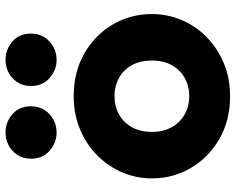

<svg xmlns="http://www.w3.org/2000/svg" viewBox="-96 -704 816 663"><g transform="rotate(-90 311.5 -372.0)"><path d="M311.5 15Q228 15 164 -21.8Q100 -58.5 63.8 -120Q27.5 -181.5 27.5 -255Q27.5 -308.5 48.2 -357.2Q69 -406 107 -443.8Q145 -481.5 197 -503.2Q249 -525 311.5 -525Q395 -525 459 -488.2Q523 -451.5 559 -390Q595 -328.5 595 -255Q595 -201.5 574.5 -152.8Q554 -104 516 -66.5Q478 -29 426 -7Q374 15 311.5 15ZM311.5 -126Q346.5 -126 374.5 -141.8Q402.5 -157.5 418.5 -186.5Q434.5 -215.5 434.5 -255Q434.5 -295 418.8 -323.8Q403 -352.5 375 -368.2Q347 -384 311.5 -384Q276 -384 248 -368.2Q220 -352.5 204 -323.8Q188 -295 188 -255Q188 -215.5 204.2 -186.5Q220.5 -157.5 248.5 -141.8Q276.5 -126 311.5 -126ZM186 -584Q151 -584 123.2 -608Q95.5 -632 95.5 -672.5Q95.5 -699 108.2 -719Q121 -739 141.8 -749.8Q162.5 -760.5 186 -760.5Q221.5 -760.5 249 -736.8Q276.5 -713 276.5 -672.5Q276.5 -645.5 263.8 -625.8Q251 -606 230.2 -595Q209.5 -584 186 -584ZM437 -584Q402 -584 374.2 -608Q346.5 -632 346.5 -672.5Q346.5 -699 359.2 -719Q372 -739 392.8 -749.8Q413.5 -760.5 437 -760.5Q472.5 -760.5 500 -736.8Q527.5 -713 527.5 -672.5Q527.5 -645.5 514.8 -625.8Q502 -606 481.2 -595Q460.5 -584 437 -584Z"/></g></svg>

Font: Geologica Roman
Style: Bold
Weight: 700
Designer: Sindre Bremnes, Frode Helland
Foundry: Monokrom Skriftforlag AS
Version: Version 1.010;gftools[0.9.28]